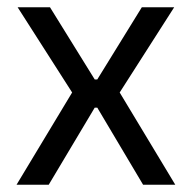

<svg xmlns="http://www.w3.org/2000/svg" viewBox="-20 -508 528 528"><path d="M25.5 0 185.5 -265.5V-242.5L28.5 -488H117.5L240.5 -289.5H247.5L370 -488H459L302 -242.5V-265.5L462 0H373.5L247.5 -212H240.5L114 0Z"/></svg>

Font: Anek Bangla Medium
Style: Regular
Weight: 400
Version: Version 1.003